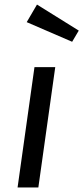

<svg xmlns="http://www.w3.org/2000/svg" viewBox="-20 -821 365 841"><path d="M131 -527H222L148 0H57ZM97 -724 142 -801 325 -687 296 -638Z"/></svg>

Font: Fira Sans Variable
Style: Italic
Weight: 397
Italic angle: -8°
Designer: Carrois Corporate & Edenspiekermann AG
Foundry: Carrois Corporate GbR & Edenspiekermann AG
Version: Version 4.202